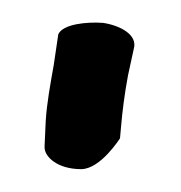

<svg xmlns="http://www.w3.org/2000/svg" viewBox="-20 -612 158 168"><path d="M19 -484V-483C19 -475 30 -464 51 -464C68 -464 85 -491 85 -491L86 -502C87 -514 89 -530 92 -546L97 -569C101 -582 84 -590 70 -592C56 -593 35 -591 31 -582L27 -555C24 -538 21 -522 20 -506Z"/></svg>

Font: Stray Cat
Style: ExBd
Weight: 800
Version: Version 1.0